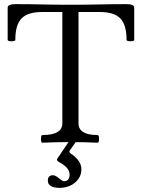

<svg xmlns="http://www.w3.org/2000/svg" viewBox="-20 -686 685 927"><path d="M185 3Q180 3 178.5 -6Q177 -15 178.5 -24.5Q180 -34 185 -34Q281 -34 281 -91V-628H183Q114 -628 84 -597Q54 -566 54 -494Q54 -489 45 -487.5Q36 -486 26.5 -487.5Q17 -489 17 -494V-649Q17 -666 55 -666Q121 -666 187 -664.5Q253 -663 320 -663Q388 -663 455.5 -664.5Q523 -666 590 -666Q628 -666 628 -649V-494Q628 -489 619 -487.5Q610 -486 600.5 -487.5Q591 -489 591 -494Q591 -566 561 -597Q531 -628 463 -628H359V-91Q359 -34 451 -34Q456 -34 457.5 -24.5Q459 -15 457.5 -6Q456 3 451 3Q385 0 318 0Q251 0 185 3ZM269 221Q211 221 211 186Q211 160 236 160Q247 160 265 175Q282 189 289 189Q316 189 316 156Q316 123 264 96Q255 90 255 86Q255 81 258 78L314 -5H349L318 39Q315 43 315 46Q315 49 320 54Q373 89 373 131Q373 159 357.5 179.5Q342 200 318.5 210.5Q295 221 269 221Z"/></svg>

Font: Junicode
Style: Regular
Weight: 400
Designer: Peter S. Baker
Version: Version 2.100; ttfautohint (v1.8.4)